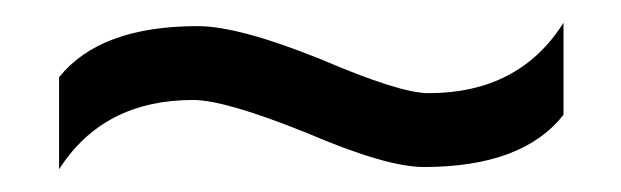

<svg xmlns="http://www.w3.org/2000/svg" viewBox="-20 -384 547 169"><path d="M150 -296Q71 -296 32 -235V-316Q68 -361 154 -361Q190 -361 262 -332Q332 -302 357 -302Q437 -302 476 -364V-283Q440 -237 353 -237Q320 -237 250 -267Q178 -296 150 -296Z"/></svg>

Font: Gamestation Display
Style: Regular
Weight: 400
Designer: Jonas Hecksher
Foundry: Jonas Hecksher, Playtypeª, e-types AS
Version: Version 1.003